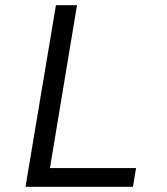

<svg xmlns="http://www.w3.org/2000/svg" viewBox="-20 -718 640 738"><path d="M78 0 195 -698H276L172 -72H503L491 0Z"/></svg>

Font: iA Writer Mono V
Style: Regular
Weight: 400
Italic angle: -9.5°
Designer: Mike Abbink, Paul van der Laan, Pieter van Rosmalen
Foundry: Bold Monday
Version: Version 2.000